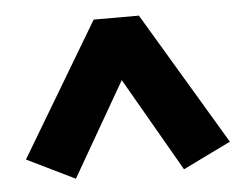

<svg xmlns="http://www.w3.org/2000/svg" viewBox="-38 -742 641 499"><g transform="rotate(-5 282.0 -493.0)"><path d="M141 -289 16 -350 223 -697H341L548 -350L423 -289L282 -534Z"/></g></svg>

Font: Ubuntu Sans ExtraBold
Style: Regular
Weight: 800
Designer: Dalton Maag Ltd
Foundry: Dalton Maag Ltd
Version: Version 1.006; ttfautohint (v1.8.4.7-5d5b)